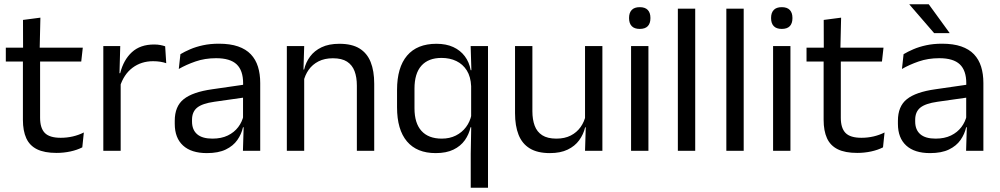

<svg xmlns="http://www.w3.org/2000/svg" viewBox="-20 -703 4662 895"><path d="M243.4 9.8Q187 9.8 152.6 -7.2Q118.2 -24.2 102.5 -58.6Q86.8 -93 86.8 -144.6V-452.3H166.9V-153.9Q166.9 -105.9 188.9 -83.3Q210.9 -60.7 263.1 -60.7Q292.5 -60.7 319.8 -67.1Q347.1 -73.5 370.8 -85.5L363.6 -16.1Q339.8 -3.9 308.4 3Q276.9 9.8 243.4 9.8ZM358.7 -416.2H7.1V-480.8H365.9ZM164.9 -473.1H87.6L87.2 -610.1L168.3 -620.7Z M538.7 -298.3 520.2 -360.9 540.2 -361.9Q555.9 -424 594.9 -459.8Q633.9 -495.6 698.4 -495.6Q714.7 -495.6 727.4 -493.1Q740.1 -490.6 749.9 -487.2L754.9 -408.3Q742.7 -412.7 727.3 -415.2Q711.9 -417.7 693.7 -417.7Q638.5 -417.7 597.7 -387.1Q557 -356.6 538.7 -298.3ZM542.5 0H461.6V-488.2H540.5L536.5 -344L542.5 -338Z M1193 0H1112.4L1116 -118.6L1112.9 -131.1V-286.5L1113.3 -314.9Q1113.3 -374.3 1083.2 -403Q1053 -431.7 987.4 -431.7Q935.2 -431.7 891.4 -416.5Q847.6 -401.3 813.4 -381.5L821 -450.4Q840.1 -462 866.4 -473.3Q892.7 -484.7 926.3 -492Q959.9 -499.3 1000.3 -499.3Q1052.8 -499.3 1089.6 -486.6Q1126.4 -473.9 1149.2 -449.9Q1172 -425.8 1182.5 -392Q1193 -358.1 1193 -316.2ZM944.4 10.7Q871.9 10.7 833.3 -24.6Q794.6 -60 794.6 -125.7V-140Q794.6 -207.4 836.3 -240.7Q878 -274.1 969.2 -286.9L1123.5 -309.2L1127.9 -249.8L979 -228.6Q923.2 -220.7 899.2 -201.4Q875.1 -182 875.1 -144.5V-136.6Q875.1 -97.9 898.9 -77.4Q922.7 -56.8 970.1 -56.8Q1011.9 -56.8 1041.9 -71.4Q1071.9 -86 1090.4 -110.5Q1109 -135.1 1115.5 -165.2L1128.2 -109.8H1112.7Q1105.6 -77.8 1086.3 -50.3Q1067.1 -22.8 1032.5 -6.1Q997.9 10.7 944.4 10.7Z M1724.4 0H1643.5V-303.7Q1643.5 -343 1632.7 -371.5Q1622 -399.9 1597.7 -415.7Q1573.3 -431.4 1531.6 -431.4Q1493.1 -431.4 1464.8 -417Q1436.5 -402.5 1419 -377.8Q1401.5 -353 1394.5 -321.5L1380 -378.9H1397.7Q1405.3 -412.1 1425.3 -439.3Q1445.3 -466.5 1479.1 -482.7Q1512.9 -498.9 1562 -498.9Q1620.2 -498.9 1655.7 -477.1Q1691.3 -455.2 1707.8 -413.8Q1724.4 -372.3 1724.4 -312.6ZM1398 0H1317.1V-488.2H1398L1394.4 -371.1L1398 -366.3Z M2010.9 10.7Q1923.1 10.7 1877 -43.9Q1830.8 -98.6 1830.8 -202.9V-283.6Q1830.8 -388.7 1877.6 -443.8Q1924.4 -498.9 2014.4 -498.9Q2059.7 -498.9 2092.8 -483.7Q2125.9 -468.5 2146.6 -440.9Q2167.3 -413.4 2174.1 -375.9H2200.9L2176.2 -301.3Q2174.3 -345.3 2156 -374.6Q2137.6 -403.8 2107.3 -418.4Q2076.9 -433 2038.1 -433Q1976.9 -433 1944.5 -396.9Q1912.1 -360.8 1912.1 -289.9V-198.2Q1912.1 -128.8 1944.7 -92.8Q1977.3 -56.8 2039.2 -56.8Q2076.3 -56.8 2104.9 -71.2Q2133.6 -85.6 2152.4 -110.8Q2171.2 -136 2177.8 -168L2196.6 -109.9H2173.4Q2166.2 -76.8 2146.7 -49.3Q2127.2 -21.8 2093.8 -5.6Q2060.4 10.7 2010.9 10.7ZM2254.8 172H2174.3V13.3L2176.8 -125.5L2176.2 -141.5V-345.7L2177.5 -370.5L2173.9 -488.2H2254.8Z M2380.8 -488.2H2461.7V-184.5Q2461.7 -145.8 2472.4 -117Q2483.1 -88.3 2507.6 -72.6Q2532.2 -56.8 2573.5 -56.8Q2612.5 -56.8 2640.6 -71.3Q2668.7 -85.7 2686.4 -110.7Q2704.1 -135.6 2710.6 -166.8L2725.1 -109.3H2707.5Q2699.8 -76.7 2679.8 -49.2Q2659.8 -21.8 2626.1 -5.6Q2592.4 10.7 2543.1 10.7Q2485.4 10.7 2449.6 -11.2Q2413.8 -33 2397.3 -74.7Q2380.8 -116.3 2380.8 -175.7ZM2707.1 -488.2H2788V0H2707.1L2710.7 -117.2L2707.1 -121.9Z M3002.6 0H2921.7V-488.2H3002.6ZM2962.2 -568.2Q2937.2 -568.2 2924.8 -581.2Q2912.4 -594.3 2912.4 -617.7V-620.2Q2912.4 -643.5 2924.8 -656.6Q2937.2 -669.6 2962.2 -669.6Q2987.2 -669.6 2999.5 -656.6Q3011.9 -643.5 3011.9 -620.2V-617.7Q3011.9 -593.9 2999.5 -581Q2987.2 -568.2 2962.2 -568.2Z M3220.7 0H3139.8V-662.5H3220.7Z M3446.7 0H3365.8V-662.5H3446.7Z M3664.6 0H3583.7V-488.2H3664.6ZM3624.2 -568.2Q3599.2 -568.2 3586.8 -581.2Q3574.4 -594.3 3574.4 -617.7V-620.2Q3574.4 -643.5 3586.8 -656.6Q3599.2 -669.6 3624.2 -669.6Q3649.2 -669.6 3661.5 -656.6Q3673.9 -643.5 3673.9 -620.2V-617.7Q3673.9 -593.9 3661.5 -581Q3649.2 -568.2 3624.2 -568.2Z M3975.9 9.8Q3919.5 9.8 3885.1 -7.2Q3850.7 -24.2 3835 -58.6Q3819.3 -93 3819.3 -144.6V-452.3H3899.4V-153.9Q3899.4 -105.9 3921.4 -83.3Q3943.4 -60.7 3995.6 -60.7Q4025 -60.7 4052.3 -67.1Q4079.6 -73.5 4103.3 -85.5L4096.1 -16.1Q4072.3 -3.9 4040.9 3Q4009.4 9.8 3975.9 9.8ZM4091.2 -416.2H3739.6V-480.8H4098.4ZM3897.4 -473.1H3820.1L3819.7 -610.1L3900.8 -620.7Z M4564 0H4483.4L4487 -118.6L4483.9 -131.1V-286.5L4484.3 -314.9Q4484.3 -374.3 4454.2 -403Q4424 -431.7 4358.4 -431.7Q4306.2 -431.7 4262.4 -416.5Q4218.6 -401.3 4184.4 -381.5L4192 -450.4Q4211.1 -462 4237.4 -473.3Q4263.7 -484.7 4297.3 -492Q4330.9 -499.3 4371.3 -499.3Q4423.8 -499.3 4460.6 -486.6Q4497.4 -473.9 4520.2 -449.9Q4543 -425.8 4553.5 -392Q4564 -358.1 4564 -316.2ZM4315.4 10.7Q4242.9 10.7 4204.3 -24.6Q4165.6 -60 4165.6 -125.7V-140Q4165.6 -207.4 4207.3 -240.7Q4249 -274.1 4340.2 -286.9L4494.5 -309.2L4498.9 -249.8L4350 -228.6Q4294.2 -220.7 4270.2 -201.4Q4246.1 -182 4246.1 -144.5V-136.6Q4246.1 -97.9 4269.9 -77.4Q4293.7 -56.8 4341.1 -56.8Q4382.9 -56.8 4412.9 -71.4Q4442.9 -86 4461.4 -110.5Q4480 -135.1 4486.5 -165.2L4499.2 -109.8H4483.7Q4476.6 -77.8 4457.3 -50.3Q4438.1 -22.8 4403.5 -6.1Q4368.9 10.7 4315.4 10.7ZM4406.3 -549.7 4309.3 -683.1H4219.4V-681.7L4334.6 -548.4H4406.3Z"/></svg>

Font: Anek Malayalam Medium
Style: Regular
Weight: 500
Designer: Maithili Shingre (Malayalam) & Yesha Goshar (Latin)
Foundry: Ek Type
Version: Version 1.003